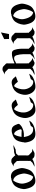

<svg xmlns="http://www.w3.org/2000/svg" viewBox="1681 -2456 794 4196"><g transform="rotate(-90 2078.0 -358.0)"><path d="M255.1 -497.3 287.1 -513.9Q301.8 -515.1 313 -515.9Q324.2 -516.6 334.6 -515.9Q345 -515.1 356.1 -512.5Q367.2 -509.8 381.6 -504.4Q390.6 -501 399.7 -495Q408.7 -489 416.9 -481.7Q425 -474.4 432.3 -466.2Q439.5 -458 445.1 -450.4Q453.4 -439 459.8 -426.8Q466.3 -414.6 471.9 -401.6Q475.1 -393.8 478.9 -383.4Q482.7 -373 486.2 -361.3Q489.7 -349.6 493 -337Q496.3 -324.5 498.8 -312.4Q501.2 -300.3 502.4 -289.3Q503.7 -278.3 503.4 -269.8Q502.9 -250 498.7 -230.7Q494.4 -211.4 489.3 -192.4Q484.4 -174.3 478.6 -156.4Q472.9 -138.4 465.3 -121.5Q457.8 -104.5 447.6 -88.7Q437.5 -73 424.1 -59.3Q410.9 -46.1 393.7 -34.7Q376.5 -23.2 357.7 -14Q338.9 -4.9 319.3 1.7Q299.8 8.3 281.7 12Q266.6 14.9 251.1 16.7Q235.6 18.6 220.2 18.2Q204.8 17.8 189.8 14.8Q174.8 11.7 160.4 4.6Q142.6 -3.9 128.2 -17.5Q113.8 -31 102.3 -47.1Q93.8 -59.3 87.6 -70.9Q81.5 -82.5 75.9 -96.2Q68.8 -112.8 63.7 -129.5Q58.6 -146.2 54.4 -163.6Q52 -173.8 49.8 -183.7Q47.6 -193.6 46.1 -203.6Q44.7 -213.6 44.2 -223.6Q43.7 -233.6 44.4 -244.1Q46.6 -271.5 53.8 -301.4Q61 -331.3 73.2 -359.9Q85.4 -388.4 102.7 -413.3Q119.9 -438.2 142.1 -455.6Q156 -466.6 171.8 -475Q187.5 -483.4 204 -490Q220.5 -496.6 237.7 -501.8Q254.9 -507.1 271.7 -511.5ZM245.6 -464.4Q238.3 -465.8 233.4 -466.6L230 -462.4Q216.1 -446 205.9 -427.1Q195.8 -408.2 188 -388.4Q176.5 -359.9 169.4 -328.7Q162.4 -297.6 162.8 -266.6Q163.1 -253.4 166.1 -236.6Q169.2 -219.7 173.6 -202.5Q178 -185.3 183.3 -169.3Q188.7 -153.3 193.6 -141.4Q199.7 -127 207.6 -112.3Q215.6 -97.7 225.5 -84.6Q235.4 -71.5 247.4 -60.7Q259.5 -49.8 274.2 -43Q284.7 -37.8 293.8 -35.3Q303 -32.7 313.7 -31.5Q321.5 -39.8 328.2 -49.4Q335 -59.1 340.6 -69.3Q347.9 -82.5 354.6 -100.6Q361.3 -118.7 367.1 -137.8Q372.8 -157 376.8 -175.8Q380.9 -194.6 382.8 -209.2Q385.7 -232.7 382 -254.8Q378.2 -276.9 372.3 -299.3Q372.1 -300.5 371.6 -302Q371.1 -303.5 371.3 -303.5L370.6 -305.9Q368.7 -313 366.8 -319.7Q365 -326.4 362.8 -333.3Q358.9 -345.7 353.6 -358.2Q348.4 -370.6 342 -381.8Q334.2 -396 324.3 -409.3Q314.5 -422.6 302.4 -433.6Q290.3 -444.6 276.1 -452.6Q262 -460.7 245.6 -464.4Z M632.1 -506.8Q644.8 -506.8 657.8 -507.3Q670.9 -507.8 683.3 -505.4Q693.8 -503.4 702.5 -498.8Q711.2 -494.1 718.8 -487.8Q726.3 -481.4 733.2 -474.1Q740 -466.8 747.1 -459.7Q750.5 -456.3 754.4 -453Q758.3 -449.7 762 -446.2Q765.6 -442.6 768.7 -438.7Q771.7 -434.8 773.7 -430.2Q774.4 -428.2 775 -426Q775.6 -423.8 776.1 -421.9Q789.3 -427.5 803.2 -432.1Q817.1 -436.8 833 -442.9Q844.7 -447 858.8 -447.8Q872.8 -448.5 885.3 -447.3Q886.2 -447.3 887.6 -447.4Q888.9 -447.5 890.4 -447.8Q892.3 -448.2 894.4 -448.5Q896.5 -448.7 897.7 -449.2L929.2 -455.1Q949 -458.5 968 -460.3Q987.1 -462.2 1007.1 -460.2L901.9 -411.1Q895 -411.6 888.5 -411.9Q882.1 -412.1 875.5 -411.6Q861.6 -409.7 847.9 -406.7Q834.2 -403.8 820.3 -401.6Q814.7 -395.3 809.4 -389Q804.2 -382.8 798.3 -377Q793.9 -372.8 789.4 -368.7Q784.9 -364.5 780 -360.6V-204.1Q780 -195.3 779.1 -185.9Q778.1 -176.5 777.7 -167Q777.3 -157.5 778.2 -148.3Q779.1 -139.2 783 -131.1Q785.4 -126.2 788.7 -122.3Q792 -118.4 795.9 -114.9Q799.8 -111.3 803.8 -108Q807.9 -104.7 811.5 -101.3Q823.2 -90.3 833.7 -78.9Q844.2 -67.4 857.4 -58.1Q865.7 -54.4 874.1 -52.6Q882.6 -50.8 891.1 -50.2Q899.7 -49.6 908.4 -49.7Q917.2 -49.8 926 -49.8L831.3 -0.7Q821.8 -0.7 812.3 -0.5Q802.7 -0.2 793.3 -0.5Q783.9 -0.7 774.5 -2Q765.1 -3.2 755.9 -5.9Q748 -8.1 741.3 -12.1Q734.6 -16.1 728.5 -21.2Q722.4 -26.4 716.9 -32.1Q711.4 -37.8 706.1 -43.7L700 -49.6Q687.7 -41 672.7 -33.3Q657.7 -25.6 641.6 -19.5Q625.5 -13.4 609.6 -9.2Q593.8 -4.9 580.1 -3.2Q567.6 -1.5 555.9 -1.1Q544.2 -0.7 531.7 -0.7L618.9 -45.9L621.1 -48.1Q632.1 -59.1 641.8 -70.7Q651.6 -82.3 662.4 -93.3Q659.7 -101.6 659.1 -110.2Q658.4 -118.9 658.8 -127.7Q659.2 -136.5 660 -145.4Q660.9 -154.3 660.9 -162.8V-323.7Q658.2 -334.7 658 -345.7Q658 -350.1 658.2 -355.5Q658.4 -360.8 658.4 -366.3Q658.4 -371.8 657.7 -377Q657 -382.1 655.3 -386.2Q651.4 -395.3 643.8 -401.6Q636.2 -408 629.4 -414.6Q623 -420.7 617.1 -427.4Q611.1 -434.1 604.5 -440.1Q597.9 -446 590.3 -450.4Q582.8 -454.8 573.5 -456.8Q564.7 -458.7 555.4 -458.3Q546.1 -457.8 537.4 -457.8ZM661.4 -51H661.6Q662.4 -51 663.5 -51.3Q664.6 -51.5 665.5 -51.6Q666.5 -51.8 667.1 -51.9Q667.7 -52 667 -52ZM886.2 -447Q885 -446.8 885.6 -446.8Q886.2 -446.8 887.7 -447.3Q887.2 -447 886.2 -447ZM598.4 -28.8Q598.6 -28.8 598.6 -28.9Q598.6 -29.1 598.9 -29.1H598.6Q598.4 -29.1 598.4 -28.8Z M1061 -203.6Q1060.3 -216.1 1062.6 -226.9Q1064.9 -237.8 1073.5 -245.4L1065.4 -242.7Q1069.1 -261.7 1072.8 -281.1Q1076.4 -300.5 1081.4 -319.6Q1086.4 -338.6 1093.5 -356.8Q1100.6 -375 1110.8 -391.8Q1124.3 -413.8 1141.6 -429.7Q1158.9 -445.6 1179.3 -457.2Q1199.7 -468.8 1222.3 -476.9Q1244.9 -485.1 1268.8 -491.9Q1280 -495.1 1292.4 -497.1Q1304.7 -499 1317.1 -499.5Q1329.6 -500 1341.9 -498.9Q1354.2 -497.8 1365.7 -494.6Q1386 -489 1400 -478.6Q1414.1 -468.3 1424.2 -454.3Q1434.3 -440.4 1441.8 -424Q1449.2 -407.5 1456.3 -389.9Q1458.5 -384.5 1461.1 -378.5Q1463.6 -372.6 1465.6 -366.3Q1467.5 -360.1 1468.5 -353.8Q1469.5 -347.4 1468 -341.6Q1465.3 -330.6 1457.6 -322.9Q1450 -315.2 1441.7 -308.3Q1436 -303.5 1430.3 -298Q1424.6 -292.5 1418.5 -288.3Q1405.3 -279.3 1390.7 -272Q1376.2 -264.6 1361.3 -259Q1356.9 -257.3 1350.2 -255Q1343.5 -252.7 1336.2 -250.1Q1328.9 -247.6 1321.5 -245.2Q1314.2 -242.9 1308.1 -241.5Q1281 -234.6 1253.8 -233.3Q1226.6 -231.9 1198.7 -233.2L1181.2 -233.9Q1182.4 -223.9 1184.4 -214.2Q1186.5 -204.6 1189.2 -195.3Q1191.9 -185.3 1194 -175.5Q1196 -165.8 1199.2 -156Q1204.3 -139.9 1211.8 -123.8Q1219.2 -107.7 1229.4 -93.3Q1239.5 -78.9 1252.2 -66.8Q1264.9 -54.7 1280.3 -46.4Q1292.7 -39.8 1305.9 -36.3Q1319.1 -32.7 1332.6 -31.5Q1346.2 -30.3 1360 -31Q1373.8 -31.7 1387.5 -33.7Q1398.9 -43.9 1407.6 -56.3Q1416.3 -68.6 1424.3 -81.5Q1453.9 -90.8 1483 -99.7Q1512.2 -108.6 1541.7 -117.7Q1532 -102.1 1521.5 -87.9Q1511 -73.7 1497.1 -61.3Q1477.3 -43.7 1452.8 -30.6Q1428.2 -17.6 1401.5 -8.2Q1374.8 1.2 1347.2 7Q1319.6 12.7 1293.7 15.6Q1277.8 17.3 1261.4 18.2Q1244.9 19 1228.6 17.8Q1212.4 16.6 1196.7 12.7Q1180.9 8.8 1166.3 1Q1151.6 -6.8 1139.8 -17.3Q1127.9 -27.8 1118.2 -40.3Q1108.4 -52.7 1100.7 -66.8Q1093 -80.8 1086.9 -95.7Q1083.5 -104.2 1080.8 -112.9Q1078.1 -121.6 1075.7 -130.4Q1070.8 -148.4 1066.5 -166.9Q1062.3 -185.3 1061 -203.6ZM1217.8 -408.2Q1210.7 -393.8 1205.8 -378.4Q1200.9 -363 1197.3 -347.4Q1193.6 -331.8 1190.6 -315.9Q1187.5 -300 1184.6 -284.4Q1198.2 -285.2 1211.5 -284.8Q1224.9 -284.4 1237.8 -284.4Q1247.3 -284.4 1256.7 -284.3Q1266.1 -284.2 1275.6 -283.7Q1290 -283 1304.2 -281.9Q1318.4 -280.8 1332.8 -281.2L1343.8 -291L1346.2 -294.2Q1347.4 -296.1 1347.9 -297.1Q1348.4 -298.1 1348.9 -300.3Q1350.1 -306.2 1349.1 -312.4Q1348.1 -318.6 1346.2 -324.2Q1340.6 -341.8 1333.7 -359.1Q1326.9 -376.5 1317.6 -392.1Q1311.5 -402.6 1304.1 -412.1Q1296.6 -421.6 1287.6 -429.1Q1278.6 -436.5 1267.8 -441.5Q1257.1 -446.5 1244.4 -448.5Q1243.4 -448.5 1242.9 -448.7L1240.7 -446Q1233.6 -437 1228.1 -427.9Q1222.7 -418.7 1217.8 -408.2ZM1349.4 -297.6Q1348.9 -296.9 1348.4 -296.3Q1347.9 -295.7 1347.4 -294.9Q1348.4 -296.1 1349.1 -297.2Q1349.9 -298.3 1349.4 -297.6ZM1263.2 -467Q1262.9 -467 1262.7 -466.8Q1262.9 -466.8 1262.9 -466.9Q1262.9 -467 1263.2 -467Z M2057.1 -117.7Q2051.5 -107.4 2045.5 -97.7Q2039.6 -87.9 2032 -78.9Q2020.8 -65.7 2007.3 -54.9Q1993.9 -44.2 1978.9 -35.5Q1963.9 -26.9 1948 -20Q1932.1 -13.2 1916.3 -7.3Q1900.9 -1.7 1881.6 3.5Q1862.3 8.8 1842 12.7Q1821.8 16.6 1801.8 18.6Q1781.7 20.5 1764.6 19.5Q1741.9 18.3 1722.2 10.6Q1702.4 2.9 1685.8 -9.6Q1669.2 -22.2 1655.6 -38.8Q1642.1 -55.4 1631.7 -74.3Q1621.3 -93.3 1614 -113.8Q1606.7 -134.3 1602.5 -154.5Q1601.1 -162.4 1600.1 -168.9Q1599.1 -175.5 1598.5 -181.8Q1597.9 -188 1597.7 -194.6Q1597.4 -201.2 1597.2 -209Q1596.7 -226.1 1599.7 -243.3Q1602.8 -260.5 1606.4 -276.9Q1611.1 -297.4 1617.7 -317.5Q1624.3 -337.6 1633.4 -356.7Q1642.6 -375.7 1654.5 -393.1Q1666.5 -410.4 1681.9 -425.3Q1691.9 -435.1 1704 -443.8Q1716.1 -452.6 1729.2 -459.8Q1742.4 -467 1756.1 -472.8Q1769.8 -478.5 1783 -482.4Q1795.9 -486.3 1809.3 -490.2Q1822.8 -494.1 1836.4 -496.8Q1850.1 -499.5 1864 -500.2Q1877.9 -501 1891.6 -498Q1897.9 -496.8 1903.9 -494.8Q1909.9 -492.7 1915.8 -490.5Q1930.4 -485.4 1941.8 -475.8Q1953.1 -466.3 1963 -455Q1972.9 -443.6 1982.1 -431.6Q1991.2 -419.7 2001.5 -409.4Q1971.9 -397.9 1942.6 -386.8Q1913.3 -375.7 1883.8 -364.3Q1875.2 -372.8 1867.7 -382.4Q1860.1 -392.1 1852.4 -401.5Q1844.7 -410.9 1836.3 -419.6Q1827.9 -428.2 1817.6 -434.8Q1810.3 -439.7 1802.9 -442.3Q1795.4 -444.8 1787.1 -447.5Q1767.1 -425.3 1754.4 -399.5Q1741.7 -373.8 1732.9 -345.5Q1723.9 -316.2 1719.7 -286.7Q1715.6 -257.3 1717.4 -228.3Q1719.2 -199.2 1727.5 -170.8Q1735.8 -142.3 1751.7 -115Q1758.3 -103.8 1766.1 -92.8Q1773.9 -81.8 1783.3 -72Q1792.7 -62.3 1803.5 -54.2Q1814.2 -46.1 1826.4 -40.8Q1832.8 -38.1 1839.5 -36Q1846.2 -33.9 1852.8 -32Q1863.3 -28.8 1874.3 -29.4Q1885.3 -30 1895.8 -31.2H1896.7Q1898.7 -32 1903.6 -32.7Q1915.3 -43 1923.6 -55.4Q1931.9 -67.9 1939.7 -81.5Z M2563.7 -117.7Q2558.1 -107.4 2552.1 -97.7Q2546.1 -87.9 2538.6 -78.9Q2527.3 -65.7 2513.9 -54.9Q2500.5 -44.2 2485.5 -35.5Q2470.5 -26.9 2454.6 -20Q2438.7 -13.2 2422.9 -7.3Q2407.5 -1.7 2388.2 3.5Q2368.9 8.8 2348.6 12.7Q2328.4 16.6 2308.3 18.6Q2288.3 20.5 2271.2 19.5Q2248.5 18.3 2228.8 10.6Q2209 2.9 2192.4 -9.6Q2175.8 -22.2 2162.2 -38.8Q2148.7 -55.4 2138.3 -74.3Q2127.9 -93.3 2120.6 -113.8Q2113.3 -134.3 2109.1 -154.5Q2107.7 -162.4 2106.7 -168.9Q2105.7 -175.5 2105.1 -181.8Q2104.5 -188 2104.2 -194.6Q2104 -201.2 2103.8 -209Q2103.3 -226.1 2106.3 -243.3Q2109.4 -260.5 2113 -276.9Q2117.7 -297.4 2124.3 -317.5Q2130.9 -337.6 2140 -356.7Q2149.2 -375.7 2161.1 -393.1Q2173.1 -410.4 2188.5 -425.3Q2198.5 -435.1 2210.6 -443.8Q2222.7 -452.6 2235.8 -459.8Q2249 -467 2262.7 -472.8Q2276.4 -478.5 2289.6 -482.4Q2302.5 -486.3 2315.9 -490.2Q2329.3 -494.1 2343 -496.8Q2356.7 -499.5 2370.6 -500.2Q2384.5 -501 2398.2 -498Q2404.5 -496.8 2410.5 -494.8Q2416.5 -492.7 2422.4 -490.5Q2437 -485.4 2448.4 -475.8Q2459.7 -466.3 2469.6 -455Q2479.5 -443.6 2488.6 -431.6Q2497.8 -419.7 2508.1 -409.4Q2478.5 -397.9 2449.2 -386.8Q2419.9 -375.7 2390.4 -364.3Q2381.8 -372.8 2374.3 -382.4Q2366.7 -392.1 2359 -401.5Q2351.3 -410.9 2342.9 -419.6Q2334.5 -428.2 2324.2 -434.8Q2316.9 -439.7 2309.4 -442.3Q2302 -444.8 2293.7 -447.5Q2273.7 -425.3 2261 -399.5Q2248.3 -373.8 2239.5 -345.5Q2230.5 -316.2 2226.3 -286.7Q2222.2 -257.3 2224 -228.3Q2225.8 -199.2 2234.1 -170.8Q2242.4 -142.3 2258.3 -115Q2264.9 -103.8 2272.7 -92.8Q2280.5 -81.8 2289.9 -72Q2299.3 -62.3 2310.1 -54.2Q2320.8 -46.1 2333 -40.8Q2339.4 -38.1 2346.1 -36Q2352.8 -33.9 2359.4 -32Q2369.9 -28.8 2380.9 -29.4Q2391.8 -30 2402.3 -31.2H2403.3Q2405.3 -32 2410.2 -32.7Q2421.9 -43 2430.2 -55.4Q2438.5 -67.9 2446.3 -81.5Z M2642.6 -699.7Q2656 -699.7 2667.1 -700Q2678.2 -700.2 2688.1 -698.5Q2698 -696.8 2707.6 -692.4Q2717.3 -688 2728.3 -679Q2736.8 -671.9 2744 -663.3Q2751.2 -654.8 2759.3 -647.2Q2763.4 -643.6 2768.2 -639.6Q2772.9 -635.7 2777.3 -631.5Q2781.7 -627.2 2785.3 -622.4Q2788.8 -617.7 2790.5 -612.1Q2793 -604.2 2791.9 -596.3Q2790.8 -588.4 2790.8 -580.6V-440.7Q2793 -440.7 2795.3 -440.6Q2797.6 -440.4 2799.8 -440.4Q2809.1 -444.6 2818.5 -448.6Q2827.9 -452.6 2837.4 -456.5Q2857.4 -464.6 2878.4 -471.8Q2899.4 -479 2920.9 -484.3Q2942.4 -489.5 2964.2 -492.4Q2986.1 -495.4 3008.1 -494.9Q3021.5 -494.4 3034.2 -492.2Q3046.9 -490 3057.9 -482.2Q3068.4 -474.9 3075 -463Q3081.5 -451.2 3085.7 -439.7Q3096.2 -411.6 3101.8 -382.1Q3107.4 -352.5 3109.1 -323Q3110.1 -309.6 3110.5 -296.3Q3110.8 -283 3110.8 -269.5Q3111.1 -256.1 3111 -242.8Q3110.8 -229.5 3110.8 -216.1V-159.2Q3110.8 -153.6 3111.3 -148.1Q3111.8 -142.6 3110.8 -137Q3110.4 -134.8 3109.6 -132.4Q3108.9 -130.1 3107.9 -127.9L3110.8 -129.2Q3120.1 -119.9 3129.6 -108.6Q3139.2 -97.4 3149.3 -86.8Q3159.4 -76.2 3170.5 -67.3Q3181.6 -58.3 3194.1 -53.5Q3203.4 -50 3213.1 -49.4Q3222.9 -48.8 3232.7 -48.8L3137.9 0.2Q3123.8 0.2 3109.1 -0.1Q3094.5 -0.5 3081.1 -5.6Q3064.5 -12 3051 -23.6Q3037.6 -35.2 3025.6 -48.3Q3012.9 -39.8 2997.6 -32.3Q2982.2 -24.9 2965.9 -18.8Q2949.7 -12.7 2933.3 -8.3Q2917 -3.9 2902.1 -1.7Q2896.5 -0.7 2889.5 -0.4Q2882.6 0 2877 0.2L2963.4 -44.4L2938.7 -34.9Q2935.3 -33 2931.9 -31.5Q2928.5 -30 2925 -28.3Q2924.6 -28.1 2924.9 -28.3Q2925.3 -28.6 2926 -29.1Q2926.8 -29.5 2927.7 -30Q2928.7 -30.5 2929.2 -30.8Q2929.7 -31.2 2930.4 -31.6Q2931.2 -32 2931.6 -32.5Q2930.7 -32 2930.2 -32Q2929 -31.5 2929.9 -32Q2930.9 -32.5 2932.9 -33.4L2939.5 -39.3Q2945.8 -44.9 2951.4 -50.8Q2957 -56.6 2963.4 -63Q2967.8 -67.6 2972.7 -71.7Q2977.5 -75.7 2982.4 -80.1Q2982.9 -80.6 2983.6 -81.2Q2984.4 -81.8 2984.9 -82.5Q2986.1 -84.2 2987.4 -86.1Q2988.8 -87.9 2989.7 -89.8Q2992.4 -95.7 2992.4 -102.1Q2992.4 -108.4 2991.9 -114.7Q2990.7 -134 2991.2 -153.6Q2991.7 -173.1 2991.7 -192.4Q2991.7 -195.3 2991.7 -202.3Q2991.7 -209.2 2991.7 -217.4Q2991.7 -225.6 2991.7 -233.4Q2991.7 -241.2 2991.5 -246.1Q2990.2 -283.7 2985.4 -319.3Q2980.5 -355 2969.2 -391.1Q2967 -397.9 2964 -405.2Q2960.9 -412.4 2956.8 -418.9Q2952.6 -425.5 2947.3 -431Q2941.9 -436.5 2935.3 -439.9Q2928.5 -443.4 2920.9 -444.8Q2913.3 -446.3 2905.5 -446.3Q2897.7 -446.3 2889.9 -445.3Q2882.1 -444.3 2875 -443.1Q2873.8 -442.6 2872.8 -442.4Q2871.8 -442.1 2870.6 -441.9Q2868.4 -440.9 2866.1 -440.2Q2863.8 -439.5 2861.6 -438.7Q2859.6 -437.7 2858.6 -437.5Q2844 -427.7 2826.5 -418.9Q2809.1 -410.2 2790.8 -403.6V-170.2Q2790.8 -163.3 2791.4 -156.7Q2792 -150.1 2791.5 -143.3Q2790.8 -136.5 2788.1 -129.9L2790.8 -131.1Q2800 -121.8 2809.6 -111.1Q2819.1 -100.3 2829.2 -90Q2839.4 -79.6 2850.2 -70.8Q2861.1 -62 2873.3 -56.9Q2882.6 -53 2891.5 -51.3Q2900.4 -49.6 2910.2 -48.8L2804.9 0.2Q2793.2 -0.5 2782.1 -2.4Q2771 -4.4 2760.3 -9Q2744.9 -15.6 2732.3 -26.1Q2719.7 -36.6 2708 -48.6Q2707.5 -48.1 2707.5 -48.1Q2697 -40 2684.1 -33.4Q2671.1 -26.9 2658.7 -22.5Q2641.1 -16.4 2623.8 -10.5Q2606.4 -4.6 2588.1 -2Q2575 0 2562.1 0.1Q2549.3 0.2 2536.4 0.2L2625.7 -45.9Q2630.6 -51.3 2635.6 -56.6Q2640.6 -62 2646 -67.1Q2650.9 -71.8 2656 -76Q2661.1 -80.3 2665.5 -85.2Q2669.4 -89.6 2670.9 -95Q2672.4 -100.3 2672.6 -106.1Q2672.9 -111.8 2672.2 -117.7Q2671.6 -123.5 2671.6 -128.9V-539.3Q2671.6 -544.9 2672.4 -550.3Q2673.1 -555.7 2672.6 -561.3L2671.9 -568.6Q2671.9 -569.3 2671.6 -569.6Q2671.1 -570.8 2670.3 -572.3Q2669.4 -573.7 2668.9 -574.7Q2666.3 -578.6 2663.3 -581.9Q2660.4 -585.2 2657 -588.1Q2652.6 -592.3 2647.9 -596.3Q2643.3 -600.3 2639.2 -604.5Q2632.1 -611.8 2625.2 -619.5Q2618.4 -627.2 2610.6 -633.8Q2605.5 -638.2 2600 -641.8Q2594.5 -645.5 2588.1 -647.9L2586.2 -648.7Q2585.2 -648.4 2581.9 -649.4Q2578.6 -650.4 2576.9 -650.6Q2569.6 -651.1 2562.3 -650.9Q2554.9 -650.6 2547.9 -650.6ZM2576.2 -651.1Q2575.7 -651.1 2576 -651.1Q2576.4 -651.1 2576.9 -650.9Q2576.7 -650.9 2576.5 -651Q2576.4 -651.1 2576.2 -651.1ZM2987.5 -85.7 2987.3 -85.4Q2987.5 -85.4 2987.5 -85.7ZM2672.9 -566.7 2672.4 -567.6Z M3308.3 -505.4 3298.8 -503.9Q3299.1 -503.9 3300 -504.4L3309.3 -505.9L3310.8 -506.6H3314.7L3315.4 -506.8Q3318.8 -507.3 3322.8 -507.2Q3326.7 -507.1 3330.3 -507.1Q3341.8 -507.1 3350.8 -506.2Q3359.9 -505.4 3367.8 -502.8Q3375.7 -500.2 3383.4 -495.6Q3391.1 -491 3400.4 -483.2Q3408.4 -476.3 3415.4 -468.4Q3422.4 -460.4 3429.9 -453.4Q3433.6 -450 3437.7 -446.4Q3441.9 -442.9 3445.8 -439.2Q3449.7 -435.5 3452.9 -431.3Q3456.1 -427 3458 -422.1Q3460.9 -414.1 3460 -405.6Q3459 -397.2 3459 -388.9V-189.5Q3459 -182.1 3459.7 -174.7Q3460.4 -167.2 3460.6 -159.8Q3460.7 -152.3 3460 -145Q3459.2 -137.7 3456.3 -130.9L3459 -131.8Q3467.5 -123.3 3476.9 -112.2Q3486.3 -101.1 3496.5 -90.1Q3506.6 -79.1 3517.3 -69.8Q3528.1 -60.5 3539.3 -55.7Q3549.6 -51.3 3560.4 -50.4Q3571.3 -49.6 3582.3 -49.6L3487.5 -0.5Q3480 -0.5 3472.2 -0.5Q3464.4 -0.5 3456.4 -1.1Q3448.5 -1.7 3440.9 -3.2Q3433.3 -4.6 3426.3 -7.8Q3411.1 -14.4 3398.8 -25.3Q3386.5 -36.1 3375.2 -48.6L3372.8 -46.9Q3363 -39.8 3351.3 -33.9Q3339.6 -28.1 3328.4 -23.9Q3311 -17.8 3297 -13.4Q3283 -9 3269.4 -6.1Q3255.9 -3.2 3241.3 -1.8Q3226.8 -0.5 3208.5 -0.5L3290.5 -43Q3296.9 -49.6 3302.9 -56.3Q3308.8 -63 3315.7 -69.3Q3320.3 -73.5 3325 -77.5Q3329.6 -81.5 3334 -86.2Q3338.6 -93 3340.1 -100.7Q3341.6 -108.4 3341.6 -116.3Q3341.6 -124.3 3340.7 -132.3Q3339.8 -140.4 3339.8 -148.2V-347.7Q3339.8 -351.3 3340.3 -355.3Q3340.8 -359.4 3341.1 -363.4Q3341.3 -367.4 3341.2 -371.2Q3341.1 -375 3339.6 -378.7Q3337.6 -383.3 3334.5 -387.3Q3331.3 -391.4 3327.5 -394.9Q3323.7 -398.4 3319.7 -401.6Q3315.7 -404.8 3312.3 -408.2Q3308.1 -412.4 3304.2 -416.5Q3300.3 -420.7 3296.1 -424.8Q3289.6 -431.6 3282.7 -438Q3275.9 -444.3 3267.8 -449.2Q3266.1 -450.4 3262.5 -452.3Q3258.8 -454.1 3256.8 -454.8Q3253.4 -456.1 3250.7 -456.8Q3250.2 -457 3249.6 -457Q3249 -457 3248.3 -457.3Q3240.2 -458 3232.2 -458Q3230.5 -457.8 3228.9 -457.8Q3227.3 -457.8 3225.6 -457.8Q3224.4 -457.5 3221.8 -457.4Q3219.2 -457.3 3219.5 -457.5H3216.1ZM3467.5 -734.6 3431.9 -557.9H3324.2L3321.8 -663.3Z M3848.1 -497.3 3880.1 -513.9Q3894.8 -515.1 3906 -515.9Q3917.2 -516.6 3927.6 -515.9Q3938 -515.1 3949.1 -512.5Q3960.2 -509.8 3974.6 -504.4Q3983.6 -501 3992.7 -495Q4001.7 -489 4009.9 -481.7Q4018.1 -474.4 4025.3 -466.2Q4032.5 -458 4038.1 -450.4Q4046.4 -439 4052.9 -426.8Q4059.3 -414.6 4064.9 -401.6Q4068.1 -393.8 4071.9 -383.4Q4075.7 -373 4079.2 -361.3Q4082.8 -349.6 4086.1 -337Q4089.4 -324.5 4091.8 -312.4Q4094.2 -300.3 4095.5 -289.3Q4096.7 -278.3 4096.4 -269.8Q4095.9 -250 4091.7 -230.7Q4087.4 -211.4 4082.3 -192.4Q4077.4 -174.3 4071.7 -156.4Q4065.9 -138.4 4058.3 -121.5Q4050.8 -104.5 4040.6 -88.7Q4030.5 -73 4017.1 -59.3Q4003.9 -46.1 3986.7 -34.7Q3969.5 -23.2 3950.7 -14Q3931.9 -4.9 3912.4 1.7Q3892.8 8.3 3874.8 12Q3859.6 14.9 3844.1 16.7Q3828.6 18.6 3813.2 18.2Q3797.9 17.8 3782.8 14.8Q3767.8 11.7 3753.4 4.6Q3735.6 -3.9 3721.2 -17.5Q3706.8 -31 3695.3 -47.1Q3686.8 -59.3 3680.7 -70.9Q3674.6 -82.5 3668.9 -96.2Q3661.9 -112.8 3656.7 -129.5Q3651.6 -146.2 3647.5 -163.6Q3645 -173.8 3642.8 -183.7Q3640.6 -193.6 3639.2 -203.6Q3637.7 -213.6 3637.2 -223.6Q3636.7 -233.6 3637.5 -244.1Q3639.6 -271.5 3646.9 -301.4Q3654.1 -331.3 3666.3 -359.9Q3678.5 -388.4 3695.7 -413.3Q3712.9 -438.2 3735.1 -455.6Q3749 -466.6 3764.8 -475Q3780.5 -483.4 3797 -490Q3813.5 -496.6 3830.7 -501.8Q3847.9 -507.1 3864.7 -511.5ZM3838.6 -464.4Q3831.3 -465.8 3826.4 -466.6L3823 -462.4Q3809.1 -446 3799 -427.1Q3788.8 -408.2 3781 -388.4Q3769.5 -359.9 3762.5 -328.7Q3755.4 -297.6 3755.9 -266.6Q3756.1 -253.4 3759.2 -236.6Q3762.2 -219.7 3766.6 -202.5Q3771 -185.3 3776.4 -169.3Q3781.7 -153.3 3786.6 -141.4Q3792.7 -127 3800.7 -112.3Q3808.6 -97.7 3818.5 -84.6Q3828.4 -71.5 3840.5 -60.7Q3852.5 -49.8 3867.2 -43Q3877.7 -37.8 3886.8 -35.3Q3896 -32.7 3906.7 -31.5Q3914.6 -39.8 3921.3 -49.4Q3928 -59.1 3933.6 -69.3Q3940.9 -82.5 3947.6 -100.6Q3954.3 -118.7 3960.1 -137.8Q3965.8 -157 3969.8 -175.8Q3973.9 -194.6 3975.8 -209.2Q3978.8 -232.7 3975 -254.8Q3971.2 -276.9 3965.3 -299.3Q3965.1 -300.5 3964.6 -302Q3964.1 -303.5 3964.4 -303.5L3963.6 -305.9Q3961.7 -313 3959.8 -319.7Q3958 -326.4 3955.8 -333.3Q3951.9 -345.7 3946.7 -358.2Q3941.4 -370.6 3935.1 -381.8Q3927.2 -396 3917.4 -409.3Q3907.5 -422.6 3895.4 -433.6Q3883.3 -444.6 3869.1 -452.6Q3855 -460.7 3838.6 -464.4Z"/></g></svg>

Font: Autopia
Style: Bold
Weight: 700
Designer: Antoine Gelgon
Foundry: Antoine Gelgon
Version: 001.000